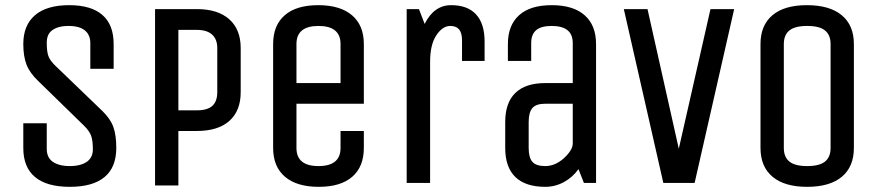

<svg xmlns="http://www.w3.org/2000/svg" viewBox="-20 -705 3386 740"><path d="M69.8 -134.8V-230H160.2V-130.9Q160.2 -99.6 181.2 -83Q205.6 -64.9 249 -64.9Q292.5 -64.9 316.9 -83Q337.9 -99.6 337.9 -128.9Q337.9 -163.6 331.1 -182.1Q324.2 -200.7 303.2 -221.2L127 -393.1Q94.7 -423.8 82.3 -455.8Q69.8 -487.8 69.8 -535.2Q69.8 -607.9 115 -646.5Q160.2 -685.1 247.1 -685.1Q331.1 -685.1 374.5 -647.5Q418 -609.9 418 -535.2V-439.9H328.1V-539.1Q328.1 -569.8 308.1 -586.9Q287.1 -605 244.1 -605Q202.1 -605 179.2 -586.9Q160.2 -571.8 160.2 -540Q160.2 -505.9 166.7 -488.3Q173.3 -470.7 194.8 -450.2L374 -277.8Q405.8 -247.1 417 -215.3Q428.2 -183.6 428.2 -134.8Q428.2 -60.1 382.8 -22.5Q337.4 15.1 249 15.1Q160.6 15.1 115.2 -22.5Q69.8 -60.1 69.8 -134.8Z M817.4 -350.1V-520Q817.4 -553.7 797.4 -571.8Q777.3 -589.8 738.8 -589.8H667.5V-279.8H738.8Q779.8 -279.8 798.6 -297.1Q817.4 -314.5 817.4 -350.1ZM738.8 -200.2H667.5V9.8H577.6V-669.9H738.8Q819.8 -669.9 863.8 -630.6Q907.7 -591.3 907.7 -520V-350.1Q907.7 -277.8 864 -239Q820.3 -200.2 738.8 -200.2Z M1292.5 -384.8V-535.2Q1292.5 -605 1207.5 -605Q1122.6 -605 1122.6 -535.2V-384.8ZM1032.7 -134.8V-535.2Q1032.7 -607.4 1077.4 -646.2Q1122.1 -685.1 1206.5 -685.1Q1291 -685.1 1336.7 -646.2Q1382.3 -607.4 1382.3 -535.2V-305.2H1122.6V-134.8Q1122.6 -64.9 1207.5 -64.9Q1292.5 -64.9 1292.5 -134.8V-200.2H1382.3V-134.8Q1382.3 -62.5 1337.6 -23.7Q1293 15.1 1208.5 15.1Q1124 15.1 1078.4 -23.7Q1032.7 -62.5 1032.7 -134.8Z M1847.7 -470.2H1760.7V-548.8Q1760.7 -578.1 1749.5 -591.6Q1738.3 -605 1715.3 -605Q1685.5 -605 1661.6 -568.8Q1637.7 -532.7 1637.7 -466.8V0H1547.4V-669.9H1594.7L1616.7 -612.8Q1652.8 -685.1 1718.8 -685.1Q1782.2 -685.1 1814.9 -649.4Q1847.7 -613.8 1847.7 -544.9Z M2187.5 -151.9V-305.2H2081.5Q2045.9 -305.2 2031.7 -288.3Q2017.6 -271.5 2017.6 -234.9V-134.8Q2017.6 -98.1 2031.7 -81.5Q2045.9 -64.9 2081.5 -64.9Q2118.7 -64.9 2152.3 -94.2Q2187.5 -126.5 2187.5 -151.9ZM2277.3 0H2230.5L2209.5 -53.2Q2187 -21.5 2153.3 -3.2Q2119.6 15.1 2081.5 15.1Q2005.4 15.1 1966.3 -22.7Q1927.2 -60.5 1927.2 -134.8V-234.9Q1927.2 -309.1 1966.3 -346.9Q2005.4 -384.8 2081.5 -384.8H2187.5V-539.1Q2187.5 -605 2106.4 -605Q2065.4 -605 2046.4 -588.6Q2027.3 -572.3 2027.3 -539.1V-470.2H1937.5V-535.2Q1937.5 -607.4 1980.5 -646.2Q2023.4 -685.1 2106.4 -685.1Q2189.5 -685.1 2233.4 -646.2Q2277.3 -607.4 2277.3 -535.2Z M2809.6 -669.9 2657.2 0H2536.6L2384.3 -669.9H2475.6L2596.2 -131.8L2718.3 -669.9Z M3181.2 -134.8V-535.2Q3181.2 -570.3 3159.7 -587.6Q3138.2 -605 3090.8 -605Q3043.9 -605 3022.5 -587.6Q3001 -570.3 3001 -535.2V-134.8Q3001 -99.6 3022.5 -82.3Q3043.9 -64.9 3090.8 -64.9Q3138.2 -64.9 3159.7 -82.3Q3181.2 -99.6 3181.2 -134.8ZM3090.8 15.1Q3003.9 15.1 2957.5 -23.7Q2911.1 -62.5 2911.1 -134.8V-535.2Q2911.1 -607.4 2957 -646.2Q3002.9 -685.1 3089.8 -685.1Q3177.7 -685.1 3224.4 -646.2Q3271 -607.4 3271 -535.2V-134.8Q3271 -62.5 3224.6 -23.7Q3178.2 15.1 3090.8 15.1Z"/></svg>

Font: Unica One
Style: Bold
Weight: 400
Designer: Eduardo Rodriguez Tunni
Foundry: Eduardo Rodriguez Tunni
Version: Version 1.001